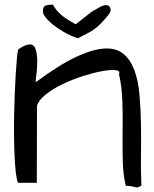

<svg xmlns="http://www.w3.org/2000/svg" viewBox="-20 -801 665 828"><path d="M493.2 -480.5Q500 -496.1 478.5 -498.5Q457 -501 419.9 -494.1Q382.8 -487.3 336.9 -472.7Q291 -458 249.5 -438Q208 -418 177.2 -393.6Q146.5 -369.1 139.6 -344.7L138.7 -12.7H57.6Q51.8 -26.4 48.3 -56.2Q44.9 -85.9 43 -126.5Q41 -167 40.5 -214.4Q40 -261.7 41 -310.1Q42 -358.4 43.9 -404.8Q45.9 -451.2 48.3 -489.3Q50.8 -527.3 53.2 -553.2Q55.7 -579.1 58.6 -587.9Q69.3 -595.7 83 -602.5Q96.7 -609.4 110.4 -609.4Q127.9 -608.4 134.3 -586.4Q140.6 -564.5 140.6 -536.6Q140.6 -508.8 137.2 -482.4Q133.8 -456.1 133.8 -446.3Q235.4 -521.5 308.6 -555.7Q381.8 -589.8 432.1 -591.8Q482.4 -593.8 512.7 -568.4Q543 -543 559.6 -498Q576.2 -453.1 581.5 -393.1Q586.9 -333 587.9 -266.6Q588.9 -200.2 587.9 -131.3Q586.9 -62.5 589.8 0Q578.1 5.9 573.7 6.8Q569.3 7.8 564 6.3Q558.6 4.9 549.8 2.9Q541 1 522.5 0Q510.7 -47.9 509.3 -109.4Q507.8 -170.9 508.8 -235.4Q509.8 -299.8 507.8 -363.3Q505.9 -426.8 493.2 -480.5ZM165 -752Q165 -773.4 177.2 -777.3Q189.5 -781.2 208 -781.2Q220.7 -757.8 241.2 -739.3Q261.7 -720.7 306.6 -696.3Q328.1 -712.9 340.3 -722.7Q352.5 -732.4 359.4 -737.8Q366.2 -743.2 370.1 -746.6Q374 -750 379.4 -752.9Q384.8 -755.9 392.6 -760.3Q400.4 -764.6 416 -773.4Q428.7 -779.3 438 -778.8Q447.3 -778.3 452.1 -772.9Q457 -767.6 457 -758.8Q457 -750 450.2 -740.2Q430.7 -715.8 416 -700.7Q401.4 -685.5 386.2 -674.8Q371.1 -664.1 354.5 -655.8Q337.9 -647.5 315.4 -635.7Q282.2 -647.5 254.4 -663.6Q226.6 -679.7 207 -695.8Q187.5 -711.9 176.3 -726.6Q165 -741.2 165 -752Z"/></svg>

Font: Architects Daughter-petzku
Style: Regular
Weight: 400
Designer: Kimberly Geswein
Foundry: Kimberly Geswein
Version: Version 1.000 2010 initial release